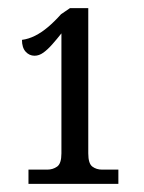

<svg xmlns="http://www.w3.org/2000/svg" viewBox="-20 -839 353 472"><path d="M50 -387V-422H96Q110 -422 120.5 -429.5Q131 -437 131 -462V-757Q120 -743 108.5 -730Q97 -717 86.5 -709.5Q76 -702 65 -702Q52 -702 43 -712Q34 -722 34 -741Q50 -743 66 -751Q82 -759 98 -772.5Q114 -786 130 -804L152 -819H197V-462Q197 -437 207 -429.5Q217 -422 231 -422H271V-387Z"/></svg>

Font: Noto Serif ExtraCondensed
Style: Regular
Weight: 400
Width: 2
Designer: Monotype Design Team
Foundry: Monotype Imaging Inc.
Version: Version 2.013